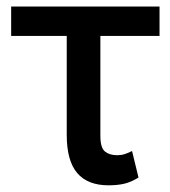

<svg xmlns="http://www.w3.org/2000/svg" viewBox="-20 -550 515 580"><path d="M461.9 -441.4H283.2V-139.6Q283.2 -103.5 297.1 -92.3Q311 -81.1 334 -81.1Q346.2 -81.1 356.7 -84.5Q367.2 -87.9 378.9 -93.8L398.4 -13.7Q376.5 0 355.7 4.9Q335 9.8 307.6 9.8Q245.1 9.8 213.4 -27.1Q181.6 -64 181.6 -142.6V-441.4H13.7V-530.3H461.9Z"/></svg>

Font: Pretendard Medium
Style: Regular
Weight: 500
Designer: Base glyphs from Inter by Rasmus Andersson; Hangeul glyphs from Noto Sans CJK(Source Han Sans) by Jang Soo-young and Kan
Foundry: Kil Hyung-jin
Version: Version 1.309